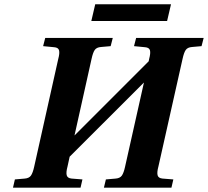

<svg xmlns="http://www.w3.org/2000/svg" viewBox="-20 -867 961 887"><path d="M40 0 48.8 -38.1 94.2 -42Q114.3 -43.5 123 -55.9Q131.8 -68.4 138.2 -98.1L249 -594.2Q256.3 -621.1 252.9 -634.3Q249.5 -647.5 230 -648.9L179.2 -653.8L189 -691.9H501L491.2 -653.8L446.8 -649.9Q426.3 -648.4 417.7 -636.2Q409.2 -624 402.8 -594.2L324.2 -241.2L667 -584L668.9 -594.2Q676.3 -621.1 672.9 -634.3Q669.4 -647.5 649.9 -648.9L599.1 -653.8L608.9 -691.9H920.9L911.1 -653.8L867.2 -649.9Q846.7 -648.4 838.1 -636.2Q829.6 -624 823.2 -594.2L711.9 -98.1Q704.6 -71.3 708 -57.6Q711.4 -43.9 731 -42L780.8 -38.1L772 0H460L469.2 -38.1L514.2 -42Q534.2 -43.5 543 -55.9Q551.8 -68.4 558.1 -98.1L645 -485.8L301.8 -143.1L292 -98.1Q284.7 -71.3 288.1 -57.6Q291.5 -43.9 311 -42L360.8 -38.1L352.1 0ZM401.9 -770 419.9 -847.2H770L752 -770Z"/></svg>

Font: Linguistics Pro
Style: Bold Italic
Weight: 700
Italic angle: -12°
Designer: Stefan Peev, Context Ltd
Foundry: Stefan Peev, Context Ltd
Version: Version 001.000